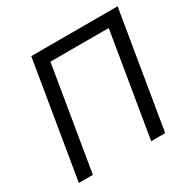

<svg xmlns="http://www.w3.org/2000/svg" viewBox="-161 -886 1043 1045"><g transform="rotate(-30 361.0 -363.5)"><path d="M707.4 -727.3 586.6 0H498.6L606.5 -649.1H240.1L132.1 0H44L164.8 -727.3Z"/></g></svg>

Font: Inter UI
Style: Italic
Weight: 400
Italic angle: -9.39999°
Designer: Rasmus Andersson
Foundry: rsms
Version: 3.2;8d6f07862